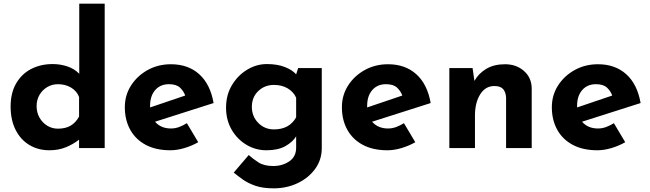

<svg xmlns="http://www.w3.org/2000/svg" viewBox="-20 -809 3550 1049"><path d="M250 12Q189 12 141 -16.5Q93 -45 65.5 -99Q38 -153 38 -227Q38 -301 68 -353Q98 -405 150 -432Q202 -459 268 -459Q310 -459 348.5 -446Q387 -433 413 -406V-789H552V0H412V-46Q380 -21 340 -4.5Q300 12 250 12ZM296 -106Q338 -106 366 -122.5Q394 -139 412 -172V-279Q400 -311 369 -330Q338 -349 296 -349Q265 -349 238.5 -333.5Q212 -318 196 -291Q180 -264 180 -229Q180 -194 196 -166Q212 -138 238.5 -122Q265 -106 296 -106Z M911 12Q831 12 775.5 -18Q720 -48 691 -101Q662 -154 662 -223Q662 -289 696 -342Q730 -395 787 -426.5Q844 -458 914 -458Q1008 -458 1068.5 -403.5Q1129 -349 1147 -246L827 -144Q859 -107 914 -107Q937 -107 958.5 -115Q980 -123 1001 -136L1063 -32Q1028 -12 987.5 0Q947 12 911 12ZM800 -222 992 -287Q983 -312 963 -330.5Q943 -349 903 -349Q856 -349 828 -317Q800 -285 800 -231Q800 -227 800 -222Z M1475 220Q1416 220 1375.5 206Q1335 192 1307 172Q1279 152 1257 134L1339 38Q1362 59 1392.5 78.5Q1423 98 1473 98Q1523 98 1560.5 72.5Q1598 47 1598 -2V-64Q1579 -33 1539 -10.5Q1499 12 1435 12Q1376 12 1325.5 -18.5Q1275 -49 1245 -101.5Q1215 -154 1215 -221Q1215 -290 1247 -343.5Q1279 -397 1330 -428Q1381 -459 1438 -459Q1495 -459 1536 -443Q1577 -427 1598 -403L1609 -437H1738V0Q1738 64 1702 113.5Q1666 163 1606.5 191.5Q1547 220 1475 220ZM1356 -225Q1356 -173 1391 -137.5Q1426 -102 1477 -102Q1561 -102 1598 -168V-275Q1584 -307 1552 -326Q1520 -345 1477 -345Q1426 -345 1391 -311.5Q1356 -278 1356 -225Z M2097 12Q2017 12 1961.5 -18Q1906 -48 1877 -101Q1848 -154 1848 -223Q1848 -289 1882 -342Q1916 -395 1973 -426.5Q2030 -458 2100 -458Q2194 -458 2254.5 -403.5Q2315 -349 2333 -246L2013 -144Q2045 -107 2100 -107Q2123 -107 2144.5 -115Q2166 -123 2187 -136L2249 -32Q2214 -12 2173.5 0Q2133 12 2097 12ZM1986 -222 2178 -287Q2169 -312 2149 -330.5Q2129 -349 2089 -349Q2042 -349 2014 -317Q1986 -285 1986 -231Q1986 -227 1986 -222Z M2562 -437 2572 -367Q2595 -408 2637 -433Q2679 -458 2739 -458Q2801 -458 2842.5 -421.5Q2884 -385 2885 -327V0H2745V-275Q2744 -304 2729.5 -321.5Q2715 -339 2681 -339Q2632 -339 2603.5 -293.5Q2575 -248 2575 -178V0H2435V-437Z M3244 12Q3164 12 3108.5 -18Q3053 -48 3024 -101Q2995 -154 2995 -223Q2995 -289 3029 -342Q3063 -395 3120 -426.5Q3177 -458 3247 -458Q3341 -458 3401.5 -403.5Q3462 -349 3480 -246L3160 -144Q3192 -107 3247 -107Q3270 -107 3291.5 -115Q3313 -123 3334 -136L3396 -32Q3361 -12 3320.5 0Q3280 12 3244 12ZM3133 -222 3325 -287Q3316 -312 3296 -330.5Q3276 -349 3236 -349Q3189 -349 3161 -317Q3133 -285 3133 -231Q3133 -227 3133 -222Z"/></svg>

Font: Reem Kufi Ink
Style: Bold
Weight: 700
Designer: Khaled Hosny
Version: Version 1.002